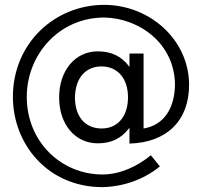

<svg xmlns="http://www.w3.org/2000/svg" viewBox="-20 -622 828 789"><path d="M288 -222C290 -305 334 -349 397 -349C463 -349 506 -300 506 -222C506 -142 462 -94 398 -94C328 -94 288 -145 288 -222ZM512 -97V-32C664 -36 757 -125 757 -273C757 -459 595 -602 408 -602C206 -602 33 -445 33 -224C33 -29 177 147 401 147C486 145 569 117 637 62L600 16C544 62 473 95 401 95C232 95 90 -39 90 -224C90 -396 221 -550 409 -550C555 -547 699 -441 699 -272C697 -172 650 -107 570 -94V-402H512V-347C480 -392 435 -411 382 -411C287 -411 223 -330 223 -222C223 -109 290 -33 382 -33C438 -33 480 -54 512 -97Z"/></svg>

Font: Mint Spirit
Style: Regular
Weight: 400
Designer: HARENDAL Hirwen
Foundry: Arkandis Digital Foundry.
Version: Version 1.004;FFEdit